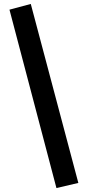

<svg xmlns="http://www.w3.org/2000/svg" viewBox="-20 -731 432 973"><path d="M266 222 28 -682 136 -711 377 196Z"/></svg>

Font: Ysabeau ExtraBold
Style: Regular
Weight: 800
Designer: Christian Thalmann (Catharsis Fonts)
Version: Version 2.002